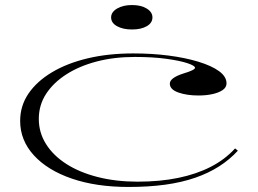

<svg xmlns="http://www.w3.org/2000/svg" viewBox="-20 -727 1025 762"><path d="M490 15Q362 15 265.5 -18Q169 -51 114.5 -110.5Q60 -170 60 -247Q60 -307 93 -355.5Q126 -404 186 -440Q246 -476 328 -495.5Q410 -515 509 -515Q583 -515 649 -506.5Q715 -498 767.5 -482Q820 -466 849.5 -444.5Q879 -423 879 -396Q879 -380 863.5 -369.5Q848 -359 823 -353.5Q798 -348 768 -348Q721 -348 687.5 -360Q654 -372 654 -395Q654 -407 668 -417Q682 -427 707 -435Q754 -449 754 -458Q754 -466 724.5 -476Q695 -486 641 -493.5Q587 -501 515 -501Q433 -501 364 -483Q295 -465 243.5 -432Q192 -399 163 -354.5Q134 -310 134 -255Q134 -201 162.5 -155.5Q191 -110 243 -76.5Q295 -43 367.5 -24.5Q440 -6 526 -6Q615 -6 687.5 -21Q760 -36 816.5 -65Q873 -94 913 -138L924 -129Q892 -94 850 -67Q808 -40 754.5 -21.5Q701 -3 635.5 6Q570 15 490 15ZM504 -707Q540 -707 562.5 -693Q585 -679 585 -658Q585 -636 562.5 -623Q540 -610 504 -610Q468 -610 444.5 -623Q421 -636 421 -658Q421 -679 444.5 -693Q468 -707 504 -707Z"/></svg>

Font: Kalnia Expanded ExtraLight
Style: Regular
Weight: 250
Width: 7
Designer: Frida Medrano
Foundry: Frida Medrano
Version: Version 1.105